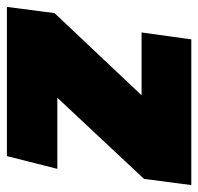

<svg xmlns="http://www.w3.org/2000/svg" viewBox="-63 -545 574 556"><g transform="rotate(90 224.0 -267.0)"><path d="M464 -397 229 -146H435L398 0H-34L-16 -138L222 -390H40L60 -534H482Z"/></g></svg>

Font: FiraGO Heavy
Style: Italic
Weight: 900
Italic angle: -8°
Designer: bBox Type GmbH
Foundry: bBox Type GmbH
Version: Version 1.001